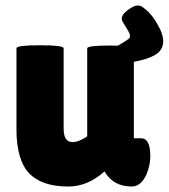

<svg xmlns="http://www.w3.org/2000/svg" viewBox="-20 -670 615 700"><path d="M459 -642Q472 -650 483 -650Q491 -650 497 -646Q529 -625 551 -587Q575 -548 575 -519Q575 -498 562 -483Q556 -476 544 -469Q508 -448 419 -437L387 -490L434 -518Q452 -529 453 -533.5Q454 -538 454 -539Q454 -547 444 -563L427 -591Q424 -596 424 -602Q424 -621 459 -642ZM40 -494Q40 -505 126 -505Q212 -505 212 -494V-202Q212 -152 244 -152Q268 -152 298 -173V-494Q298 -504 383 -504Q468 -504 468 -494V-166H494Q528 -166 528 -101Q528 -68 514 -34Q494 10 460 10Q393 10 361 -45L360 -44Q299 10 229 10Q132 10 86 -38.5Q40 -87 40 -199Z"/></svg>

Font: Lilita One
Style: Regular
Weight: 400
Designer: Juan Montoreano
Foundry: Juan Montoreano
Version: Version 1.002